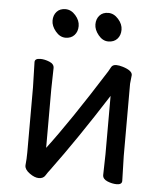

<svg xmlns="http://www.w3.org/2000/svg" viewBox="-52 -753 687 817"><g transform="rotate(5 291.5 -344.0)"><path d="M144 19Q126 19 104.5 3.4Q83 -12.2 83 -28.8V-30.8Q85.9 -58.1 85.9 -85.9V-363.8L83 -471.2Q83 -486.8 106.9 -486.8Q125 -486.8 145.5 -478.5Q166 -470.2 166 -453.1L164.1 -363.8V-111.8Q256.8 -233.9 398.9 -459Q403.8 -466.8 409.4 -477.8Q415 -488.8 431.2 -488.8Q442.9 -488.8 459 -483.9Q500 -471.2 500 -452.1L496.1 -415V-106L499 0Q499 16.1 476.1 16.1Q457 16.1 436.5 7.6Q416 -1 416 -18.1L418 -106V-356Q294.9 -163.1 189.9 -21Q180.2 -8.8 171.6 5.1Q163.1 19 144 19ZM242.9 -601.1Q229 -585.9 205.1 -585.9Q181.2 -585.9 162.6 -608.4Q144 -630.9 144 -653.8Q144 -676.8 157.5 -691.9Q170.9 -707 195.1 -707Q219.2 -707 238 -685.5Q256.8 -664.1 256.8 -640.1Q256.8 -616.2 242.9 -601.1ZM426 -601.1Q412.1 -585.9 387.9 -585.9Q363.8 -585.9 345.5 -608.4Q327.1 -630.9 327.1 -653.8Q327.1 -676.8 340.6 -691.9Q354 -707 377.9 -707Q401.9 -707 420.9 -685.5Q439.9 -664.1 439.9 -640.1Q439.9 -616.2 426 -601.1Z"/></g></svg>

Font: LXGW WenKai Screen
Style: Regular
Weight: 400
Designer: LXGW / Fontworks Inc.
Foundry: LXGW / Fontworks Inc.
Version: Version 1.510;January 18,2025